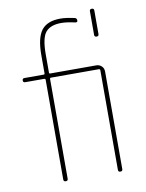

<svg xmlns="http://www.w3.org/2000/svg" viewBox="-85 -821 671 882"><g transform="rotate(-10 250.0 -380.0)"><path d="M394.5 -639.6V-750Q394.5 -759.8 404.8 -759.8Q415 -759.8 415 -750V-639.6Q415 -629.9 404.8 -629.9Q394.5 -629.9 394.5 -639.6ZM44.9 -480.5Q35.2 -480.5 35.2 -490.2Q35.2 -500 44.9 -500H134.8Q139.6 -500 139.6 -504.9V-589.8Q139.6 -670.9 166.5 -705.6Q193.4 -740.2 254.9 -740.2Q280.3 -740.2 320.3 -731.4Q330.1 -729.5 330.1 -717.8Q330.1 -709 319.3 -710.9Q281.2 -719.7 254.9 -719.7Q205.1 -719.7 182.6 -693.4Q160.2 -667 160.2 -589.8V-504.9Q160.2 -500 165 -500H379.9Q394.5 -500 404.8 -490.2Q415 -480.5 415 -464.8V-9.8Q415 0 404.8 0Q394.5 0 394.5 -9.8V-474.6Q394.5 -479.5 389.6 -480.5H165Q160.2 -480.5 160.2 -474.6V-9.8Q160.2 0 149.9 0Q139.6 0 139.6 -9.8V-474.6Q139.6 -479.5 134.8 -480.5Z"/></g></svg>

Font: Rounded-X Mgen+ 1mn thin
Style: Regular
Weight: 100
Designer: [Source Han Sans]
Ryoko NISHIZUKA  (kana & ideographs); Paul D. Hunt (Latin, Greek & Cyrillic); Wenlong ZHANG  (bopomofo
Version: Version 1.059.20150602